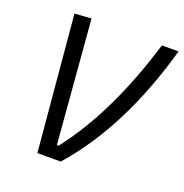

<svg xmlns="http://www.w3.org/2000/svg" viewBox="-126 -812 889 926"><g transform="rotate(20 318.5 -349.5)"><path d="M164.6 0H284.2C446.3 -183.1 559.6 -419.4 636.7 -693.4H551.3C475.1 -443.4 377.9 -234.4 248.5 -68.4H239.7L188 -699.2L102.5 -693.4Z"/></g></svg>

Font: Cascadia Mono SemiLight
Style: Italic
Weight: 350
Italic angle: -10°
Monospace: yes
Designer: Aaron Bell
Foundry: Saja Typeworks
Version: Version 2404.023